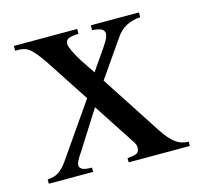

<svg xmlns="http://www.w3.org/2000/svg" viewBox="-80 -590 718 678"><g transform="rotate(-15 279.0 -251.0)"><path d="M310.5 -15.6Q337.9 -17.6 346.2 -22.9Q354.5 -28.3 354.5 -43Q354.5 -48.8 352.5 -53.7Q350.6 -58.6 346.7 -64.5L246.1 -218.8L159.2 -82Q146.5 -63.5 141.1 -52.7Q135.7 -42 135.7 -37.1Q135.7 -26.4 145.5 -21Q155.3 -15.6 180.7 -15.6V0H18.6V-15.6Q32.2 -16.6 42 -19.5Q51.8 -22.5 60.5 -28.3Q69.3 -34.2 78.6 -44.4Q87.9 -54.7 99.6 -72.3L227.5 -256.8L122.1 -418Q108.4 -437.5 98.1 -450.2Q87.9 -462.9 78.6 -470.7Q69.3 -478.5 59.6 -481.4Q49.8 -484.4 37.1 -484.4H25.4V-502H256.8V-484.4Q231.4 -483.4 220.2 -478.5Q209 -473.6 209 -460Q209 -449.2 222.7 -422.9Q236.3 -396.5 260.7 -361.3Q264.6 -355.5 268.6 -350.1Q272.5 -344.7 276.4 -337.9Q284.2 -349.6 292.5 -361.8Q300.8 -374 310.5 -387.7Q330.1 -415 340.3 -432.1Q350.6 -449.2 350.6 -460Q350.6 -470.7 341.3 -476.6Q332 -482.4 306.6 -484.4V-502H482.4V-484.4Q455.1 -483.4 431.6 -471.2Q408.2 -459 392.6 -435.5L299.8 -301.8L441.4 -84Q466.8 -44.9 487.8 -30.3Q508.8 -15.6 534.2 -15.6V0H310.5Z"/></g></svg>

Font: Jomolhari
Style: Regular
Weight: 400
Designer: Christopher J. Fynn
Foundry: Christopher  J.  Fynn (Karma Drubgy¸ Tenzin).
Version: Version 1.000